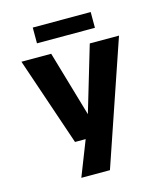

<svg xmlns="http://www.w3.org/2000/svg" viewBox="-125 -759 901 1053"><g transform="rotate(-15 325.0 -232.5)"><path d="M205 200 283 1H222.5L52.5 -500H221.5L330 -128L440.5 -500H606.5L367.5 200ZM161 -575.5V-665H490V-575.5Z"/></g></svg>

Font: Trispace
Style: Bold
Weight: 700
Designer: Tyler Finck
Foundry: Etcetera Type Company
Version: Version 1.210; ttfautohint (v1.8.3)